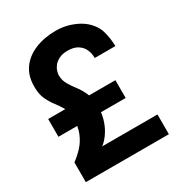

<svg xmlns="http://www.w3.org/2000/svg" viewBox="-170 -823 867 935"><g transform="rotate(-30 263.5 -356.0)"><path d="M40 0V-111Q67 -131 90.5 -156Q114 -181 129 -216.5Q144 -252 144 -300Q144 -335 130.5 -359Q117 -383 99.5 -405.5Q82 -428 68.5 -456.5Q55 -485 55 -528Q55 -589 84.5 -629.5Q114 -670 165.5 -691Q217 -712 282 -712Q339 -712 392 -687Q445 -662 472 -615Q480 -602 485 -582.5Q490 -563 493 -541.5Q496 -520 496 -502H380Q380 -529 370 -550.5Q360 -572 338.5 -585.5Q317 -599 283 -599Q254 -599 235 -589.5Q216 -580 205.5 -567Q195 -554 190.5 -540Q186 -526 186 -518Q186 -488 199.5 -465Q213 -442 231 -418.5Q249 -395 262.5 -364.5Q276 -334 276 -289Q276 -252 267 -221.5Q258 -191 245 -168.5Q232 -146 218.5 -131.5Q205 -117 196 -111H507V0ZM35 -258V-358H413V-258Z"/></g></svg>

Font: Inclusive Sans SemiBold
Style: Regular
Weight: 600
Designer: Olivia King
Foundry: Olivia King
Version: Version 2.004